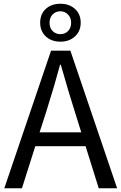

<svg xmlns="http://www.w3.org/2000/svg" viewBox="-20 -1003 647 1023"><path d="M194 -882Q194 -928 224 -955.5Q254 -983 302 -983Q349 -983 379.5 -955.5Q410 -928 410 -882Q410 -837 379.5 -809Q349 -781 302 -781Q254 -781 224 -809Q194 -837 194 -882ZM244 -882Q244 -854 260.5 -837.5Q277 -821 302 -821Q326 -821 342.5 -837.5Q359 -854 359 -882Q359 -909 342 -926Q325 -943 302 -943Q277 -943 260.5 -926Q244 -909 244 -882ZM436 -224H168L97 0H3L252 -733H355L604 0H506ZM378 -410Q348 -503 304 -658H300Q273 -556 227 -410L191 -298H413Z"/></svg>

Font: Noto Sans SC
Style: Regular
Weight: 400
Designer: Ryoko NISHIZUKA ____ (kana & ideographs); Paul D. Hunt (Latin, Greek & Cyrillic); Wenlong ZHANG ___ (bopomofo); Sandoll 
Foundry: Adobe Systems Incorporated
Version: Version 1.004